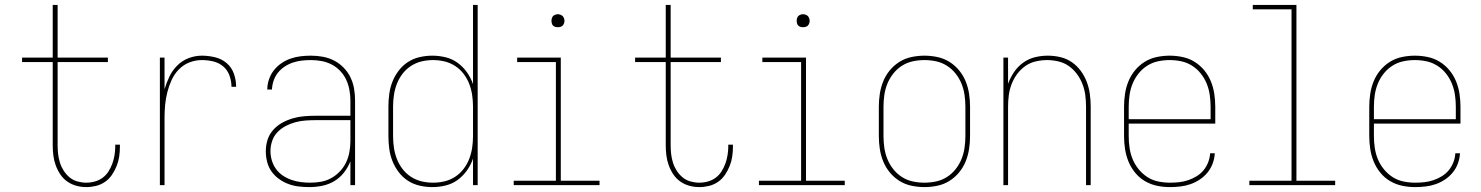

<svg xmlns="http://www.w3.org/2000/svg" viewBox="-20 -755 6040 783"><path d="M332 8Q311 8 291 2.5Q271 -3 254 -15Q237 -27 225.5 -44.5Q214 -62 207 -81.5Q200 -101 197.5 -121.5Q195 -142 195 -163V-502H70V-520H195V-735H215V-520H420V-502H215V-163Q215 -145 217 -127Q219 -109 224.5 -91.5Q230 -74 240 -58.5Q250 -43 264 -31.5Q278 -20 296 -15Q314 -10 332 -10Q350 -10 367.5 -15Q385 -20 399 -30.5Q413 -41 422.5 -56Q432 -71 438 -87.5Q444 -104 447 -122Q450 -140 450 -157V-165H469V-156Q469 -136 466 -116Q463 -96 455.5 -77.5Q448 -59 436.5 -42Q425 -25 408.5 -13.5Q392 -2 372 3Q352 8 332 8Z M632 0V-520H651V-391Q659 -418 671 -443Q683 -468 703 -488Q723 -508 749.5 -518Q776 -528 803 -528Q830 -528 857 -521.5Q884 -515 904.5 -497.5Q925 -480 934 -454Q943 -428 943 -401H924Q924 -424 916 -446.5Q908 -469 890.5 -484Q873 -499 850 -504.5Q827 -510 803 -510Q777 -510 752.5 -500.5Q728 -491 709.5 -472Q691 -453 680 -429Q669 -405 662.5 -379.5Q656 -354 653.5 -328Q651 -302 651 -276V0Z M1242 8Q1220 8 1198.5 5.5Q1177 3 1156.5 -4.5Q1136 -12 1118 -25Q1100 -38 1087.5 -55.5Q1075 -73 1069.5 -94.5Q1064 -116 1064 -138Q1064 -162 1071 -184.5Q1078 -207 1094 -225Q1110 -243 1131 -254.5Q1152 -266 1174.5 -272.5Q1197 -279 1220.5 -281Q1244 -283 1268 -283H1409V-345Q1409 -366 1405 -388Q1401 -410 1392 -429.5Q1383 -449 1367.5 -465.5Q1352 -482 1332.5 -492Q1313 -502 1291.5 -506Q1270 -510 1248 -510Q1230 -510 1211.5 -508Q1193 -506 1175 -500Q1157 -494 1141 -483.5Q1125 -473 1113.5 -458.5Q1102 -444 1096 -426.5Q1090 -409 1089 -390H1070Q1070 -411 1077 -431.5Q1084 -452 1097 -468.5Q1110 -485 1127.5 -497Q1145 -509 1165 -516Q1185 -523 1206 -525.5Q1227 -528 1248 -528Q1273 -528 1297 -523.5Q1321 -519 1342.5 -508Q1364 -497 1381.5 -479Q1399 -461 1409.5 -439Q1420 -417 1424 -393Q1428 -369 1428 -345V0H1409V-97Q1399 -72 1382.5 -51Q1366 -30 1343.5 -16.5Q1321 -3 1295 2.5Q1269 8 1242 8ZM1245 -10Q1268 -10 1290 -14Q1312 -18 1331.5 -29Q1351 -40 1366.5 -56.5Q1382 -73 1391.5 -93Q1401 -113 1405 -135.5Q1409 -158 1409 -180V-265H1268Q1247 -265 1226 -263.5Q1205 -262 1184.5 -256.5Q1164 -251 1145 -241Q1126 -231 1111.5 -216Q1097 -201 1090 -180.5Q1083 -160 1083 -139Q1083 -120 1088.5 -101Q1094 -82 1105.5 -66Q1117 -50 1133.5 -39Q1150 -28 1168.5 -21.5Q1187 -15 1206.5 -12.5Q1226 -10 1245 -10Z M1743 8Q1717 8 1691 2Q1665 -4 1643.5 -18Q1622 -32 1606 -53Q1590 -74 1580.5 -98Q1571 -122 1567.5 -148Q1564 -174 1564 -200V-320Q1564 -346 1567.5 -372Q1571 -398 1580.5 -422Q1590 -446 1606 -467Q1622 -488 1643.5 -502Q1665 -516 1691 -522Q1717 -528 1743 -528Q1770 -528 1797 -521.5Q1824 -515 1846 -499Q1868 -483 1884 -460.5Q1900 -438 1909 -412V-735H1928V0H1909V-108Q1900 -82 1884 -59.5Q1868 -37 1846 -21Q1824 -5 1797 1.5Q1770 8 1743 8ZM1746 -10Q1770 -10 1793 -15.5Q1816 -21 1836 -34Q1856 -47 1870.5 -66Q1885 -85 1893.5 -107Q1902 -129 1905.5 -152.5Q1909 -176 1909 -200V-320Q1909 -344 1905.5 -367.5Q1902 -391 1893.5 -413Q1885 -435 1870.5 -454Q1856 -473 1836 -486Q1816 -499 1793 -504.5Q1770 -510 1746 -510Q1722 -510 1699 -504.5Q1676 -499 1656 -486Q1636 -473 1621.5 -454Q1607 -435 1598.5 -413Q1590 -391 1586.5 -367.5Q1583 -344 1583 -320V-200Q1583 -176 1586.5 -152.5Q1590 -129 1598.5 -107Q1607 -85 1621.5 -66Q1636 -47 1656 -34Q1676 -21 1699 -15.5Q1722 -10 1746 -10Z M2075 0V-18H2247V-502H2089V-520H2267V-18H2425V0ZM2255 -644Q2250 -644 2244.5 -645.5Q2239 -647 2235.5 -650.5Q2232 -654 2230.5 -659.5Q2229 -665 2229 -670Q2229 -675 2230.5 -680.5Q2232 -686 2235.5 -689.5Q2239 -693 2244.5 -695Q2250 -697 2255 -697Q2260 -697 2265.5 -695Q2271 -693 2274.5 -689.5Q2278 -686 2280 -680.5Q2282 -675 2282 -670Q2282 -665 2280 -659.5Q2278 -654 2274.5 -650.5Q2271 -647 2265.5 -645.5Q2260 -644 2255 -644Z M2832 8Q2811 8 2791 2.5Q2771 -3 2754 -15Q2737 -27 2725.5 -44.5Q2714 -62 2707 -81.5Q2700 -101 2697.5 -121.5Q2695 -142 2695 -163V-502H2570V-520H2695V-735H2715V-520H2920V-502H2715V-163Q2715 -145 2717 -127Q2719 -109 2724.5 -91.5Q2730 -74 2740 -58.5Q2750 -43 2764 -31.5Q2778 -20 2796 -15Q2814 -10 2832 -10Q2850 -10 2867.5 -15Q2885 -20 2899 -30.5Q2913 -41 2922.5 -56Q2932 -71 2938 -87.5Q2944 -104 2947 -122Q2950 -140 2950 -157V-165H2969V-156Q2969 -136 2966 -116Q2963 -96 2955.5 -77.5Q2948 -59 2936.5 -42Q2925 -25 2908.5 -13.5Q2892 -2 2872 3Q2852 8 2832 8Z M3075 0V-18H3247V-502H3089V-520H3267V-18H3425V0ZM3255 -644Q3250 -644 3244.5 -645.5Q3239 -647 3235.5 -650.5Q3232 -654 3230.5 -659.5Q3229 -665 3229 -670Q3229 -675 3230.5 -680.5Q3232 -686 3235.5 -689.5Q3239 -693 3244.5 -695Q3250 -697 3255 -697Q3260 -697 3265.5 -695Q3271 -693 3274.5 -689.5Q3278 -686 3280 -680.5Q3282 -675 3282 -670Q3282 -665 3280 -659.5Q3278 -654 3274.5 -650.5Q3271 -647 3265.5 -645.5Q3260 -644 3255 -644Z M3750 8Q3724 8 3697.5 2.5Q3671 -3 3648.5 -17Q3626 -31 3609 -51.5Q3592 -72 3582 -96.5Q3572 -121 3568 -147.5Q3564 -174 3564 -200V-320Q3564 -346 3568 -372.5Q3572 -399 3582 -423.5Q3592 -448 3609 -468.5Q3626 -489 3648.5 -503Q3671 -517 3697.5 -522.5Q3724 -528 3750 -528Q3776 -528 3802.5 -522.5Q3829 -517 3851.5 -503Q3874 -489 3891 -468.5Q3908 -448 3918 -423.5Q3928 -399 3932 -372.5Q3936 -346 3936 -320V-200Q3936 -174 3932 -147.5Q3928 -121 3918 -96.5Q3908 -72 3891 -51.5Q3874 -31 3851.5 -17Q3829 -3 3802.5 2.5Q3776 8 3750 8ZM3750 -10Q3774 -10 3797.5 -15Q3821 -20 3841.5 -33Q3862 -46 3877 -65Q3892 -84 3901 -106Q3910 -128 3913.5 -152Q3917 -176 3917 -200V-320Q3917 -344 3913.5 -368Q3910 -392 3901 -414Q3892 -436 3877 -455Q3862 -474 3841.5 -487Q3821 -500 3797.5 -505Q3774 -510 3750 -510Q3726 -510 3702.5 -505Q3679 -500 3658.5 -487Q3638 -474 3623 -455Q3608 -436 3599 -414Q3590 -392 3586.5 -368Q3583 -344 3583 -320V-200Q3583 -176 3586.5 -152Q3590 -128 3599 -106Q3608 -84 3623 -65Q3638 -46 3658.5 -33Q3679 -20 3702.5 -15Q3726 -10 3750 -10Z M4072 0V-520H4091V-413Q4100 -438 4115 -460.5Q4130 -483 4152 -499Q4174 -515 4200 -521.5Q4226 -528 4253 -528Q4279 -528 4304.5 -522Q4330 -516 4351 -501.5Q4372 -487 4387.5 -466Q4403 -445 4412 -421Q4421 -397 4424.5 -371.5Q4428 -346 4428 -320V0H4409V-320Q4409 -343 4406 -366.5Q4403 -390 4394.5 -412Q4386 -434 4372 -453Q4358 -472 4339 -485.5Q4320 -499 4296.5 -504.5Q4273 -510 4250 -510Q4227 -510 4203.5 -504.5Q4180 -499 4161 -485.5Q4142 -472 4128 -453Q4114 -434 4105.5 -412Q4097 -390 4094 -366.5Q4091 -343 4091 -320V0Z M4751 8Q4724 8 4698 2.5Q4672 -3 4649 -16.5Q4626 -30 4609 -51Q4592 -72 4582 -96.5Q4572 -121 4568 -147.5Q4564 -174 4564 -200V-320Q4564 -346 4568 -372.5Q4572 -399 4582 -423.5Q4592 -448 4609 -468.5Q4626 -489 4648.5 -503Q4671 -517 4697.5 -522.5Q4724 -528 4750 -528Q4776 -528 4802.5 -522.5Q4829 -517 4851.5 -503Q4874 -489 4891 -468.5Q4908 -448 4918 -423.5Q4928 -399 4932 -372.5Q4936 -346 4936 -320V-251H4583V-200Q4583 -176 4586.5 -152Q4590 -128 4599 -106Q4608 -84 4623.5 -65Q4639 -46 4659 -33Q4679 -20 4703 -15Q4727 -10 4751 -10Q4770 -10 4788.5 -12Q4807 -14 4825 -20Q4843 -26 4859.5 -36Q4876 -46 4888 -60.5Q4900 -75 4907 -93Q4914 -111 4915 -130H4934Q4933 -109 4925.5 -88.5Q4918 -68 4904.5 -51.5Q4891 -35 4873 -23Q4855 -11 4835 -4Q4815 3 4793.5 5.5Q4772 8 4751 8ZM4583 -269H4917V-320Q4917 -344 4913.5 -368Q4910 -392 4901 -414Q4892 -436 4877 -455Q4862 -474 4841.5 -487Q4821 -500 4797.5 -505Q4774 -510 4750 -510Q4726 -510 4702.5 -505Q4679 -500 4658.5 -487Q4638 -474 4623 -455Q4608 -436 4599 -414Q4590 -392 4586.5 -368Q4583 -344 4583 -320Z M5075 0V-18H5247V-717H5089V-735H5267V-18H5425V0Z M5751 8Q5724 8 5698 2.5Q5672 -3 5649 -16.5Q5626 -30 5609 -51Q5592 -72 5582 -96.5Q5572 -121 5568 -147.5Q5564 -174 5564 -200V-320Q5564 -346 5568 -372.5Q5572 -399 5582 -423.5Q5592 -448 5609 -468.5Q5626 -489 5648.5 -503Q5671 -517 5697.5 -522.5Q5724 -528 5750 -528Q5776 -528 5802.5 -522.5Q5829 -517 5851.5 -503Q5874 -489 5891 -468.5Q5908 -448 5918 -423.5Q5928 -399 5932 -372.5Q5936 -346 5936 -320V-251H5583V-200Q5583 -176 5586.5 -152Q5590 -128 5599 -106Q5608 -84 5623.5 -65Q5639 -46 5659 -33Q5679 -20 5703 -15Q5727 -10 5751 -10Q5770 -10 5788.5 -12Q5807 -14 5825 -20Q5843 -26 5859.5 -36Q5876 -46 5888 -60.5Q5900 -75 5907 -93Q5914 -111 5915 -130H5934Q5933 -109 5925.5 -88.5Q5918 -68 5904.5 -51.5Q5891 -35 5873 -23Q5855 -11 5835 -4Q5815 3 5793.5 5.5Q5772 8 5751 8ZM5583 -269H5917V-320Q5917 -344 5913.5 -368Q5910 -392 5901 -414Q5892 -436 5877 -455Q5862 -474 5841.5 -487Q5821 -500 5797.5 -505Q5774 -510 5750 -510Q5726 -510 5702.5 -505Q5679 -500 5658.5 -487Q5638 -474 5623 -455Q5608 -436 5599 -414Q5590 -392 5586.5 -368Q5583 -344 5583 -320Z"/></svg>

Font: Iosevka Thin
Style: Regular
Weight: 100
Monospace: yes
Designer: Belleve Invis
Foundry: Belleve Invis
Version: Version 32.5.0; ttfautohint (v1.8.4)